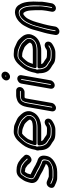

<svg xmlns="http://www.w3.org/2000/svg" viewBox="846 -1600 805 2536"><g transform="rotate(-90 1248.0 -331.5)"><path d="M380 -175C370 -179 355 -184 345 -188L332 -195C331 -196 330 -197 329 -197C299 -208 271 -226 240 -243C209 -260 166 -275 155 -297C142 -322 156 -344 163 -370C170 -395 184 -413 201 -438C214 -457 224 -465 250 -465H262C307 -465 340 -451 360 -433C366 -427 370 -424 376 -421C391 -409 400 -394 421 -377C425 -374 416 -366 412 -369C398 -380 383 -403 369 -412C353 -421 331 -447 294 -450C285 -452 272 -455 260 -455H248C215 -455 198 -417 188 -400C172 -379 170 -360 167 -347C164 -337 162 -332 161 -324C154 -285 198 -278 198 -278C205 -274 213 -269 221 -265L245 -253C254 -249 261 -246 268 -242L286 -232C306 -220 316 -214 337 -206L350 -199C351 -199 351 -198 352 -198C394 -181 419 -184 409 -130C402 -89 393 -78 361 -59C329 -39 295 -28 252 -28H191C175 -28 165 -29 153 -31C137 -37 128 -40 121 -43L108 -49C96 -55 86 -59 85 -61C86 -65 90 -69 94 -67C116 -60 135 -45 171 -39H175H253C268 -39 282 -41 295 -43C325 -45 371 -68 387 -95C394 -106 393 -107 393 -107C403 -138 401 -170 380 -175ZM262 -89H186C167 -93 143 -107 121 -114C83 -126 53 -105 41 -79C35 -66 33 -53 36 -41C43 -12 73 -7 81 -3L93 3C105 10 121 13 129 16C143 22 163 22 182 22H243C302 22 344 7 382 -17C420 -40 452 -74 459 -131C464 -161 461 -190 444 -210C425 -233 397 -237 379 -244L366 -251C365 -251 363 -253 362 -253C341 -260 339 -264 317 -276L299 -286C291 -290 284 -294 274 -299L250 -311C237 -317 224 -323 213 -330C217 -343 226 -373 226 -373C234 -382 239 -395 246 -405H251C256 -405 275 -400 283 -400C284 -400 286 -400 290 -399C305 -394 314 -382 337 -368C338 -368 338 -366 339 -366C347 -353 363 -337 377 -327C403 -306 439 -322 457 -343C474 -363 482 -397 457 -417C443 -428 432 -447 409 -464C405 -467 402 -468 399 -471C370 -497 327 -515 271 -515H259C214 -515 181 -491 160 -460C145 -438 124 -413 114 -376C111 -364 103 -343 100 -324C97 -304 101 -285 109 -269C126 -234 161 -222 186 -210C194 -206 201 -202 210 -198C237 -183 267 -163 303 -150L316 -143C324 -138 334 -135 348 -130C347 -126 347 -121 346 -118C340 -109 308 -93 301 -93C289 -93 276 -89 262 -89Z M812 -488C804 -488 793 -491 777 -491H760C728 -491 704 -464 696 -455C677 -434 655 -411 637 -382C636 -381 635 -380 635 -379C620 -347 609 -313 600 -277C597 -266 600 -250 620 -250H838C909 -250 969 -273 984 -329C1000 -373 965 -400 957 -408C945 -421 930 -441 906 -454C905 -454 905 -455 904 -455C880 -464 854 -482 816 -488ZM877 -409C889 -402 904 -385 918 -370C924 -363 936 -346 937 -339C936 -337 935 -335 935 -333C934 -329 918 -312 913 -311C892 -305 875 -300 847 -300H656C663 -323 671 -344 680 -363C693 -383 709 -402 730 -424C739 -432 748 -440 751 -441H768C814 -441 837 -425 877 -409ZM750 -53C728 -53 707 -59 695 -66C676 -80 656 -94 634 -106C600 -127 582 -175 583 -229C583 -235 578 -240 579 -245C580 -250 585 -255 586 -260L588 -271C598 -328 619 -379 645 -411C676 -448 706 -485 740 -497C748 -500 755 -502 762 -502H781C789 -502 803 -499 818 -499C839 -497 851 -489 871 -482C913 -467 935 -448 966 -416C989 -391 1011 -354 989 -313C989 -312 988 -311 988 -311C966 -262 905 -239 836 -239H625C625 -239 590 -242 596 -206C600 -179 604 -147 629 -126C634 -122 637 -118 642 -115L658 -105C665 -100 680 -90 688 -85L699 -77C714 -66 747 -63 772 -63H814C833 -63 854 -69 869 -79C888 -91 892 -94 896 -93C900 -92 900 -85 896 -83C868 -66 846 -52 812 -52H770C767 -52 758 -53 750 -53ZM764 -114C752 -114 741 -116 732 -120L723 -127C713 -134 700 -143 691 -149L675 -158C664 -167 657 -173 652 -189H827C852 -189 872 -190 898 -197C952 -209 1007 -240 1033 -296C1071 -368 1031 -427 1006 -454C990 -471 968 -498 936 -511C926 -516 912 -523 896 -529C880 -536 857 -549 828 -549C818 -549 806 -552 789 -552H770C756 -552 744 -549 729 -543C674 -523 636 -473 607 -437C570 -391 549 -332 537 -266C530 -253 525 -233 532 -215C532 -141 555 -91 603 -62C623 -51 643 -37 662 -23C684 -7 723 -2 761 -2H803C853 -2 891 -26 918 -43C963 -71 959 -133 914 -142C881 -149 853 -124 847 -120C844 -118 833 -113 823 -113H781C778 -113 770 -114 764 -114Z M1107 -50C1106 -47 1103 -44 1100 -44C1097 -44 1095 -47 1096 -50L1153 -376C1162 -425 1179 -451 1203 -460C1214 -464 1238 -470 1250 -470H1311C1319 -470 1316 -459 1309 -459H1247C1230 -459 1208 -456 1191 -441C1178 -430 1171 -404 1170 -401C1167 -391 1166 -387 1164 -376ZM1157 -50 1214 -376C1217 -394 1218 -393 1223 -406C1228 -408 1235 -409 1238 -409H1300C1330 -409 1361 -433 1366 -464C1371 -495 1350 -520 1320 -520H1259C1236 -520 1209 -513 1192 -506C1136 -485 1112 -430 1103 -376L1046 -50C1041 -20 1060 6 1091 6C1122 6 1152 -20 1157 -50Z M1462 -450C1462 -452 1466 -455 1469 -455C1472 -455 1473 -452 1473 -450L1406 -67C1405 -64 1402 -61 1399 -61C1396 -61 1394 -64 1395 -67ZM1412 -450 1345 -67C1340 -37 1359 -11 1390 -11C1421 -11 1451 -37 1456 -67L1523 -450C1528 -481 1508 -505 1478 -505C1448 -505 1417 -481 1412 -450ZM1512 -664C1521 -664 1521 -651 1512 -651C1504 -651 1503 -664 1512 -664ZM1503 -601C1533 -601 1563 -625 1569 -656C1575 -688 1552 -714 1520 -714C1490 -714 1461 -690 1455 -659C1450 -629 1471 -601 1503 -601Z M1829 -488C1821 -488 1810 -491 1794 -491H1777C1745 -491 1721 -464 1713 -455C1694 -434 1672 -411 1654 -382C1653 -381 1652 -380 1652 -379C1637 -347 1626 -313 1617 -277C1614 -266 1617 -250 1637 -250H1855C1926 -250 1986 -273 2001 -329C2017 -373 1982 -400 1974 -408C1962 -421 1947 -441 1923 -454C1922 -454 1922 -455 1921 -455C1897 -464 1871 -482 1833 -488ZM1894 -409C1906 -402 1921 -385 1935 -370C1941 -363 1953 -346 1954 -339C1953 -337 1952 -335 1952 -333C1951 -329 1935 -312 1930 -311C1909 -305 1892 -300 1864 -300H1673C1680 -323 1688 -344 1697 -363C1710 -383 1726 -402 1747 -424C1756 -432 1765 -440 1768 -441H1785C1831 -441 1854 -425 1894 -409ZM1767 -53C1745 -53 1724 -59 1712 -66C1693 -80 1673 -94 1651 -106C1617 -127 1599 -175 1600 -229C1600 -235 1595 -240 1596 -245C1597 -250 1602 -255 1603 -260L1605 -271C1615 -328 1636 -379 1662 -411C1693 -448 1723 -485 1757 -497C1765 -500 1772 -502 1779 -502H1798C1806 -502 1820 -499 1835 -499C1856 -497 1868 -489 1888 -482C1930 -467 1952 -448 1983 -416C2006 -391 2028 -354 2006 -313C2006 -312 2005 -311 2005 -311C1983 -262 1922 -239 1853 -239H1642C1642 -239 1607 -242 1613 -206C1617 -179 1621 -147 1646 -126C1651 -122 1654 -118 1659 -115L1675 -105C1682 -100 1697 -90 1705 -85L1716 -77C1731 -66 1764 -63 1789 -63H1831C1850 -63 1871 -69 1886 -79C1905 -91 1909 -94 1913 -93C1917 -92 1917 -85 1913 -83C1885 -66 1863 -52 1829 -52H1787C1784 -52 1775 -53 1767 -53ZM1781 -114C1769 -114 1758 -116 1749 -120L1740 -127C1730 -134 1717 -143 1708 -149L1692 -158C1681 -167 1674 -173 1669 -189H1844C1869 -189 1889 -190 1915 -197C1969 -209 2024 -240 2050 -296C2088 -368 2048 -427 2023 -454C2007 -471 1985 -498 1953 -511C1943 -516 1929 -523 1913 -529C1897 -536 1874 -549 1845 -549C1835 -549 1823 -552 1806 -552H1787C1773 -552 1761 -549 1746 -543C1691 -523 1653 -473 1624 -437C1587 -391 1566 -332 1554 -266C1547 -253 1542 -233 1549 -215C1549 -141 1572 -91 1620 -62C1640 -51 1660 -37 1679 -23C1701 -7 1740 -2 1778 -2H1820C1870 -2 1908 -26 1935 -43C1980 -71 1976 -133 1931 -142C1898 -149 1870 -124 1864 -120C1861 -118 1850 -113 1840 -113H1798C1795 -113 1787 -114 1781 -114Z M2436 -123 2423 -51C2422 -48 2419 -45 2416 -45C2413 -45 2411 -48 2412 -51L2425 -123C2428 -137 2431 -159 2432 -173C2436 -196 2433 -209 2433 -224C2432 -304 2439 -396 2393 -452C2381 -469 2363 -475 2342 -475C2308 -475 2283 -451 2270 -439C2241 -412 2223 -380 2207 -344C2180 -291 2164 -216 2148 -159C2141 -131 2131 -91 2126 -63L2116 -5C2115 -2 2112 1 2109 1C2106 1 2104 -2 2105 -5L2115 -63C2125 -119 2140 -168 2156 -225C2176 -303 2202 -371 2239 -422C2257 -444 2287 -468 2308 -477C2322 -482 2332 -485 2344 -486C2388 -486 2401 -466 2418 -435C2443 -385 2449 -305 2444 -224C2442 -187 2442 -157 2436 -123ZM2375 -123 2362 -51C2357 -21 2377 5 2408 5C2439 5 2468 -21 2473 -51L2486 -123C2488 -132 2489 -140 2490 -151C2496 -184 2493 -205 2494 -230C2499 -314 2496 -401 2464 -463C2445 -498 2418 -536 2352 -536H2350C2285 -531 2235 -491 2201 -449C2181 -425 2166 -392 2151 -363C2131 -324 2120 -278 2107 -229C2091 -174 2075 -122 2065 -63L2055 -5C2050 25 2070 51 2101 51C2132 51 2161 25 2166 -5L2176 -63C2180 -88 2190 -127 2197 -155C2213 -212 2231 -288 2252 -329C2252 -329 2253 -330 2253 -331C2268 -366 2280 -386 2301 -405C2317 -419 2324 -425 2333 -425C2348 -425 2346 -423 2351 -417C2383 -378 2381 -299 2382 -215C2381 -195 2383 -183 2381 -172C2379 -160 2378 -137 2375 -123Z"/></g></svg>

Font: Blanket
Style: OutlineObl
Weight: 400
Foundry: Cannot Into Space Fonts
Version: Version 0.9